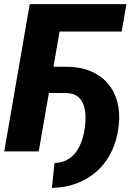

<svg xmlns="http://www.w3.org/2000/svg" viewBox="-20 -731 653 927"><path d="M590.3 -710.9 567.4 -578.6H267.6L167 0H0.5L123.5 -710.9ZM140.1 -282.2 162.6 -409.2 306.6 -408.7Q370.6 -407.7 419.4 -386.7Q468.3 -365.7 500.5 -328.1Q532.7 -290.5 546.4 -238.8Q560.1 -187 553.2 -124Q545.9 -56.6 520 -2Q494.1 52.7 451.9 92Q409.7 131.3 353.8 153.1Q297.9 174.8 230.5 176.3L243.2 56.2Q279.3 54.7 305.2 40Q331.1 25.4 348.1 1.5Q365.2 -22.5 375.2 -52.5Q385.3 -82.5 389.6 -114.3Q393.6 -141.6 392.8 -170.4Q392.1 -199.2 383.8 -223.9Q375.5 -248.5 356 -264.4Q336.4 -280.3 302.2 -281.7Z"/></svg>

Font: Roboto Black
Style: Italic
Weight: 900
Italic angle: -12°
Designer: Christian Robertson
Foundry: Google
Version: Version 3.0; 2020